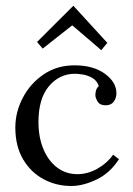

<svg xmlns="http://www.w3.org/2000/svg" viewBox="-20 -604 440 636"><path d="M216.4 12.1Q165.7 12.1 123.6 -10.8Q81.4 -33.7 56.1 -77Q30.8 -120.3 30.8 -181.2Q30.8 -232.9 55.6 -280.2Q80.3 -327.5 124.5 -357.5Q168.7 -387.6 226.6 -387.6Q289.3 -387.6 327.5 -359.7Q365.6 -331.9 365.6 -295.2Q365.6 -278.7 356.6 -267Q347.6 -255.2 330.4 -255.2Q311.3 -254.9 303.6 -267.3Q295.9 -279.8 295.9 -289Q295.9 -296.3 298.1 -304.4Q300.3 -312.4 307.3 -319Q301.1 -337 286.2 -345.6Q271.4 -354.2 255.2 -357Q239.1 -359.7 228.5 -359.7Q177.1 -359.7 142.3 -318.7Q107.4 -277.6 107.4 -199.9Q107.4 -149.6 123.6 -110.6Q139.7 -71.5 168.9 -49.3Q198 -27.1 236.5 -27.1Q271.4 -27.1 304 -46Q336.6 -64.9 354.6 -91.7L374 -76.6Q344 -30.1 299.2 -9Q254.5 12.1 216.4 12.1ZM315.4 -437.8 220 -519.6H218.6L121.4 -443L102.7 -465L222.2 -584.2H223.7L335.5 -462Z"/></svg>

Font: Parastoo
Style: Regular
Weight: 400
Foundry: Saber Rastikerdar (saber.rastikerdar@gmail.com)
Version: Version 3.000